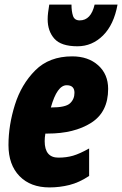

<svg xmlns="http://www.w3.org/2000/svg" viewBox="-20 -808 533 838"><path d="M196 10Q240 10 282.5 -0.5Q325 -11 369 -40V-160Q328 -137 299 -128.5Q270 -120 235 -120Q175 -120 175 -192Q175 -208 178 -225H188Q304 -225 378 -272Q452 -319 452 -420Q452 -484 408.5 -523Q365 -562 295 -562Q195 -562 134 -501Q73 -440 45 -350.5Q17 -261 17 -175Q17 -89 65 -39.5Q113 10 196 10ZM202 -339Q229 -436 271 -436Q305 -436 305 -403Q305 -375 285.5 -357Q266 -339 204 -339ZM318 -606Q382 -606 429.5 -653Q477 -700 493 -788H393Q377 -719 328 -719Q305 -719 298.5 -739Q292 -759 292 -788H195Q192 -770 190 -754Q188 -738 188 -724Q188 -672 217.5 -639Q247 -606 318 -606Z"/></svg>

Font: Noto Sans Display Condensed Black
Style: Italic
Weight: 900
Width: 3
Italic angle: -192°
Designer: Monotype Design Team
Foundry: Monotype Imaging Inc.
Version: Version 1.900